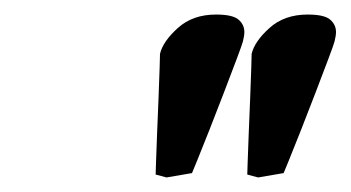

<svg xmlns="http://www.w3.org/2000/svg" viewBox="-20 -665 482 264"><path d="M209 -421 194 -425Q194 -425 194.5 -441Q195 -457 196 -481.5Q197 -506 198 -530.5Q199 -555 199.5 -572Q200 -589 200 -591Q204 -608 224.5 -626.5Q245 -645 277 -645Q300 -645 308 -638Q316 -631 316 -621Q316 -616 314 -608Q313 -604 305.5 -584Q298 -564 288 -538Q278 -512 268 -486.5Q258 -461 251 -444Q244 -427 244 -427ZM335 -421 320 -425Q320 -425 320.5 -441Q321 -457 322 -481.5Q323 -506 324 -530.5Q325 -555 325.5 -572Q326 -589 326 -591Q330 -608 350.5 -626.5Q371 -645 403 -645Q426 -645 434 -638Q442 -631 442 -621Q442 -616 440 -608Q439 -604 431.5 -584Q424 -564 414 -538Q404 -512 394 -486.5Q384 -461 377 -444Q370 -427 370 -427Z"/></svg>

Font: Libertinus Serif SemiBold
Style: Italic
Weight: 600
Italic angle: -11.5°
Designer: Philipp H. Poll, Khaled Hosny
Foundry: Caleb Maclennan
Version: Version 7.051;RELEASE